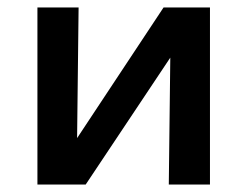

<svg xmlns="http://www.w3.org/2000/svg" viewBox="-20 -493 661 513"><path d="M541 0H431L435 -339L209 0H80V-473H190L186 -124L417 -473H541Z"/></svg>

Font: Ysabeau SC
Style: Bold
Weight: 700
Designer: Christian Thalmann (Catharsis Fonts)
Version: Version 0.003